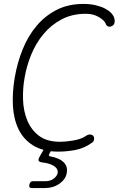

<svg xmlns="http://www.w3.org/2000/svg" viewBox="-20 -760 640 975"><path d="M55 -367Q68 -443 95.5 -510.5Q123 -578 166 -629Q209 -680 268 -710Q327 -740 403 -740Q438 -740 465.5 -733.5Q493 -727 512.5 -717Q532 -707 544 -694.5Q556 -682 560 -669Q564 -657 561.5 -644.5Q559 -632 547 -627Q539 -623 530 -625.5Q521 -628 517 -639Q511 -656 482.5 -673Q454 -690 416 -690Q346 -690 292.5 -661.5Q239 -633 200.5 -586.5Q162 -540 138.5 -482.5Q115 -425 105 -366Q95 -311 97 -253.5Q99 -196 118.5 -148.5Q138 -101 178 -70.5Q218 -40 285 -40Q297 -40 314 -41.5Q331 -43 349 -46Q367 -49 383.5 -54Q400 -59 412 -67Q427 -78 438.5 -77Q450 -76 455 -68Q459 -61 457.5 -51Q456 -41 448 -36Q408 -7 363.5 1.5Q319 10 276 10Q256 10 238 8L231 20Q227 27 229 30.5Q231 34 239 35Q254 37 271 44Q295 53 309.5 71Q324 89 319 118Q314 150 282.5 172.5Q251 195 206 195H143Q134 195 130.5 191Q127 187 129 178Q131 169 135.5 164.5Q140 160 149 160H212Q236 160 253 147Q270 134 273 118Q276 94 247 79Q226 68 195 65Q180 63 176.5 56.5Q173 50 181 36L201 1Q172 -7 149 -21Q99 -52 74 -104Q49 -156 45.5 -224Q42 -292 55 -367Z"/></svg>

Font: Maple Mono Thin
Style: Italic
Weight: 250
Italic angle: -10°
Monospace: yes
Designer: subframe7536
Version: Version 7.000